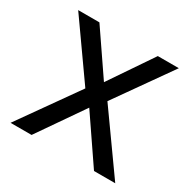

<svg xmlns="http://www.w3.org/2000/svg" viewBox="-126 -660 781 783"><g transform="rotate(30 264.5 -268.0)"><path d="M212 -274 27 -536H127L265 -334L402 -536H501L316 -274L511 0H411L265 -214L117 0H18Z"/></g></svg>

Font: Go Noto Kurrent-Regular
Style: Regular
Weight: 400
Designer: Monotype Design Team
Foundry: Monotype Imaging Inc.
Version: Version 2.012; ttfautohint (v1.8.4.7-5d5b)